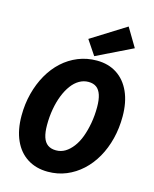

<svg xmlns="http://www.w3.org/2000/svg" viewBox="-132 -981 863 1079"><g transform="rotate(15 300.0 -441.0)"><path d="M251 12Q183 12 132.5 -20Q82 -52 55 -112Q28 -172 28 -255Q28 -323 44 -384.5Q60 -446 89 -497Q118 -548 158.5 -585Q199 -622 249.5 -642.5Q300 -663 358 -663Q425 -663 474.5 -631Q524 -599 551 -539Q578 -479 578 -396Q578 -328 562.5 -266.5Q547 -205 518 -154Q489 -103 448.5 -66Q408 -29 358.5 -8.5Q309 12 251 12ZM265 -116Q294 -116 318 -130.5Q342 -145 362.5 -172Q383 -199 396.5 -235.5Q410 -272 418 -316.5Q426 -361 426 -410Q426 -453 417 -480.5Q408 -508 390 -521.5Q372 -535 343 -535Q315 -535 290 -520.5Q265 -506 245 -479Q225 -452 210.5 -415.5Q196 -379 188 -334.5Q180 -290 180 -241Q180 -198 189 -170.5Q198 -143 217 -129.5Q236 -116 265 -116ZM336 -683 279 -768 480 -894 545 -785Z"/></g></svg>

Font: Source Code Pro ExtraBold
Style: Italic
Weight: 800
Italic angle: -11°
Monospace: yes
Designer: Paul D. Hunt, Teo Tuominen
Foundry: Adobe Systems Incorporated
Version: Version 1.016;hotconv 1.0.116;makeotfexe 2.5.65601